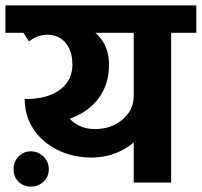

<svg xmlns="http://www.w3.org/2000/svg" viewBox="-45 -673 744 708"><path d="M82 -216 52 -308Q104 -308 142.5 -323.5Q181 -339 201.5 -367.5Q222 -396 222 -435H357Q357 -367 323.5 -317.5Q290 -268 228.5 -241.5Q167 -215 82 -216ZM222 -435Q222 -469 210.5 -493.5Q199 -518 178.5 -531.5Q158 -545 129 -545V-607Q199 -607 250.5 -586Q302 -565 329.5 -527Q357 -489 357 -435ZM-25 -552V-653H470V-552ZM290 -92Q220 -93 164.5 -121.5Q109 -150 77.5 -198.5Q46 -247 46 -308H184Q184 -276 200 -251Q216 -226 243 -211.5Q270 -197 305 -197ZM290 -92 305 -197Q346 -197 378 -213Q410 -229 429 -256.5Q448 -284 448 -319H524Q524 -254 493.5 -202.5Q463 -151 410 -121.5Q357 -92 290 -92ZM62 -520 30 -570Q47 -584 73.5 -595.5Q100 -607 130 -607V-545Q112 -545 94 -538.5Q76 -532 62 -520ZM448 0V-639H586V0ZM356 -552V-653H679V-552ZM69 15Q41 15 23 -3Q5 -21 5 -49Q5 -76 23 -95.5Q41 -115 69 -115Q96 -115 115.5 -95.5Q135 -76 135 -49Q135 -21 115.5 -3Q96 15 69 15Z"/></svg>

Font: Akshar Light SemiBold
Style: Regular
Weight: 600
Version: Version 1.100